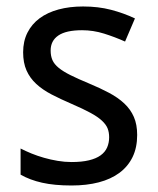

<svg xmlns="http://www.w3.org/2000/svg" viewBox="-20 -566 491 596"><path d="M405.8 -147Q405.8 -107.9 391.6 -78.6Q377.4 -49.3 350.8 -29.5Q324.2 -9.8 286.6 0Q249 9.8 202.1 9.8Q148.9 9.8 110.8 1.2Q72.8 -7.3 43.9 -23.9V-105Q59.1 -97.2 77.6 -89.6Q96.2 -82 116.7 -76.2Q137.2 -70.3 158.9 -66.7Q180.7 -63 202.1 -63Q233.9 -63 256.1 -68.4Q278.3 -73.7 292.2 -83.7Q306.2 -93.8 312.5 -108.2Q318.8 -122.6 318.8 -140.1Q318.8 -155.3 314 -167.5Q309.1 -179.7 296.1 -191.7Q283.2 -203.6 260.7 -215.8Q238.3 -228 203.1 -243.2Q168 -258.3 139.9 -272.9Q111.8 -287.6 92.3 -305.7Q72.8 -323.7 62.3 -347.4Q51.8 -371.1 51.8 -403.8Q51.8 -438 65.2 -464.6Q78.6 -491.2 103 -509.3Q127.4 -527.3 161.6 -536.6Q195.8 -545.9 237.8 -545.9Q285.2 -545.9 324.5 -535.6Q363.8 -525.4 398.9 -508.8L368.2 -437Q336.4 -451.2 303 -461.7Q269.5 -472.2 234.9 -472.2Q185.1 -472.2 161.1 -455.8Q137.2 -439.5 137.2 -409.2Q137.2 -392.1 142.8 -379.4Q148.4 -366.7 162.1 -355.5Q175.8 -344.2 198.7 -332.8Q221.7 -321.3 255.9 -307.1Q291 -292.5 318.6 -277.8Q346.2 -263.2 365.7 -244.9Q385.3 -226.6 395.5 -203.1Q405.8 -179.7 405.8 -147Z"/></svg>

Font: WenQuanYi Micro Hei
Style: Regular
Weight: 400
Foundry: Ascender Corporation
Version: Version 0.2.0-beta